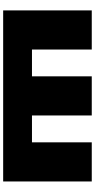

<svg xmlns="http://www.w3.org/2000/svg" viewBox="295 -910 615 1246"><g transform="rotate(90 603.0 -287.5)"><path d="M48 0V-575H302V-111L226 -187H552L476 -111V-575H730V-111L654 -187H980L904 -111V-575H1158V0Z"/></g></svg>

Font: Unbounded Black
Style: Regular
Weight: 900
Designer: Luke Prowse, Jean-Baptiste Morizot, Fátima Lázaro, Florian Runge
Foundry: NaN
Version: Version 1.701;gftools[0.9.28.dev5+ged2979d]